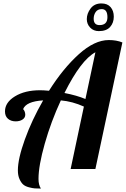

<svg xmlns="http://www.w3.org/2000/svg" viewBox="-20 -983 732 1117"><path d="M535 0H391L468 -363Q402 -393 334 -399Q277 -276 240.5 -147.5Q204 -19 204 58Q204 93 218 114Q196 114 182.5 113Q169 112 148 106.5Q127 101 115 90.5Q103 80 93.5 59Q84 38 84 8Q84 -59 124.5 -171.5Q165 -284 231 -399Q131 -393 114 -347Q118 -347 122.5 -336.5Q127 -326 127 -316Q127 -298 111 -287.5Q95 -277 71 -277Q44 -277 26.5 -292Q9 -307 9 -335Q9 -387 67 -422.5Q125 -458 213 -458Q234 -458 265 -455Q347 -585 438.5 -667.5Q530 -750 613 -750Q658 -750 692 -736ZM477 -407 535 -679Q451 -634 355 -442Q427 -428 477 -407ZM570 -963Q605 -963 623.5 -941.5Q642 -920 642 -886Q642 -850 620.5 -826Q599 -802 555 -802Q524 -802 504.5 -822.5Q485 -843 485 -872Q485 -904 507 -933.5Q529 -963 570 -963ZM605 -883Q605 -930 572 -930Q548 -930 536.5 -913Q525 -896 525 -874Q525 -837 559 -837Q605 -837 605 -883Z"/></svg>

Font: Lobster 1.4
Style: Regular
Weight: 400
Designer: Pablo Impallari
Foundry: Pablo Impallari. www.impallari.com
Version: Version 1.4